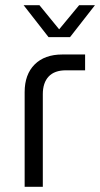

<svg xmlns="http://www.w3.org/2000/svg" viewBox="-20 -720 386 740"><path d="M75 0V-365Q75 -433 113.5 -471.5Q152 -510 220 -510H308V-449H234Q190 -449 167.5 -425Q145 -401 145 -357V0ZM167 -577 71 -700H132L208 -607L285 -700H346L250 -577Z"/></svg>

Font: MuseoModerno Thin Light
Style: Regular
Weight: 300
Version: Version 1.003